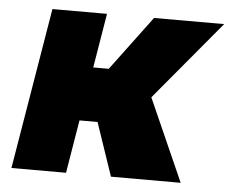

<svg xmlns="http://www.w3.org/2000/svg" viewBox="-44 -596 785 647"><g transform="rotate(5 348.5 -272.5)"><path d="M292.6 -545.5 262.1 -361.5H314.6L451.7 -545.5H688.9L465.9 -278.4L589.5 0H353.7L292.6 -179.7H231.5L201.7 0H17L108 -545.5Z"/></g></svg>

Font: Karasuma Gothic
Style: Italic
Weight: 900
Italic angle: -9.39999°
Designer: Rasmus Andersson / Ryoko Nishizuka
Foundry: Genbu
Version: Version 1.00